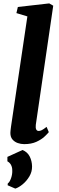

<svg xmlns="http://www.w3.org/2000/svg" viewBox="-20 -837 346 1129"><path d="M190.5 -103Q188.5 -85.5 192.8 -76.2Q197 -67 208 -67Q216 -67 225.8 -71.8Q235.5 -76.5 254 -91L267 -60Q259.5 -50.5 241.8 -33.8Q224 -17 194.2 -3.2Q164.5 10.5 122 10.5Q103 10.5 84.2 4Q65.5 -2.5 53.2 -17Q41 -31.5 41 -55Q41 -60.5 41.8 -67.8Q42.5 -75 43.5 -82.2Q44.5 -89.5 45 -94L141 -740.5L76.5 -760L85 -796L269.5 -817L293 -803.5ZM70 272 25 252.5 25.5 242Q37 234 45.2 210.2Q53.5 186.5 52 163Q52 147 45 133.2Q38 119.5 23.5 111.5V85.5L112.5 45Q141.5 57 154.8 83.5Q168 110 168.5 141.5Q169 173 152.8 200.2Q136.5 227.5 113.5 246.5Q90.5 265.5 70 272Z"/></svg>

Font: Merriweather 36pt ExtraBold
Style: Italic
Weight: 800
Italic angle: -7.8°
Version: Version 2.101